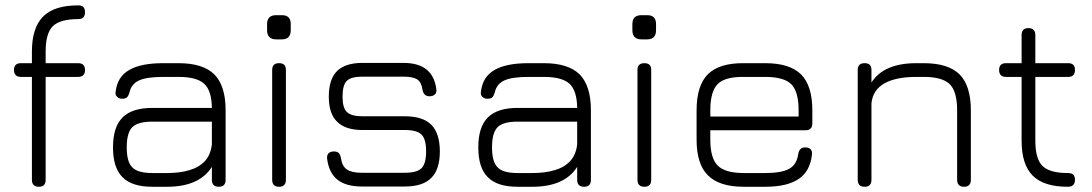

<svg xmlns="http://www.w3.org/2000/svg" viewBox="-20 -714 4174 734"><path d="M128.5 0C128.5 0 128.5 0 128.5 0C111 0 102 -9 102 -26.5C102 -26.5 102 -26.5 102 -26.5C102 -26.5 102 -420 102 -420C102 -420 60 -420 60 -420C42.5 -420 33.5 -429 33.5 -446.5C33.5 -446.5 33.5 -446.5 33.5 -446.5C33.5 -464 42.5 -472.5 60 -472.5C60 -472.5 60 -472.5 60 -472.5C60 -472.5 102 -472.5 102 -472.5C102 -472.5 102 -516.5 102 -516.5C102 -578 116.5 -622.5 145 -651C173.5 -679.5 218 -693.5 279.5 -693.5C279.5 -693.5 279.5 -693.5 279.5 -693.5C296.5 -693.5 305 -685 305 -667.5C305 -667.5 305 -667.5 305 -667.5C305 -650 296.5 -641 279.5 -641C279.5 -641 279.5 -641 279.5 -641C233 -641 200.5 -632 182 -614C163.5 -595.5 154.5 -563 154.5 -516.5C154.5 -516.5 154.5 -516.5 154.5 -516.5C154.5 -516.5 154.5 -472.5 154.5 -472.5C154.5 -472.5 278.5 -472.5 278.5 -472.5C296 -472.5 305 -464 305 -446.5C305 -446.5 305 -446.5 305 -446.5C305 -429 296 -420 278.5 -420C278.5 -420 278.5 -420 278.5 -420C278.5 -420 154.5 -420 154.5 -420C154.5 -420 154.5 -26.5 154.5 -26.5C154.5 -9 146 0 128.5 0Z M618.5 0C618.5 0 562.5 0 562.5 0C510.5 0 472.5 -12 448.5 -36.5C424 -60.5 412 -98.5 412 -150.5C412 -150.5 412 -150.5 412 -150.5C412 -202.5 424 -240.5 448.5 -265C473 -289.5 511 -301.5 562.5 -301.5C562.5 -301.5 562.5 -301.5 562.5 -301.5C562.5 -301.5 790 -301.5 790 -301.5C789.5 -345.5 779.5 -376.5 760.5 -394C741 -411.5 708.5 -420 662.5 -420C662.5 -420 662.5 -420 662.5 -420C662.5 -420 604.5 -420 604.5 -420C562 -420 531 -415.5 511.5 -406.5C492 -397.5 479.5 -382 475 -360.5C475 -360.5 475 -360.5 475 -360.5C472.5 -352 469.5 -346 466 -342.5C462 -338.5 456 -336.5 447.5 -336.5C447.5 -336.5 447.5 -336.5 447.5 -336.5C439 -336.5 432 -339 427.5 -344C422.5 -348.5 420.5 -355 422 -363.5C422 -363.5 422 -363.5 422 -363.5C426.5 -401.5 443.5 -429 474 -446.5C504 -464 547.5 -472.5 604.5 -472.5C604.5 -472.5 604.5 -472.5 604.5 -472.5C604.5 -472.5 662.5 -472.5 662.5 -472.5C725 -472.5 770.5 -458 799.5 -429.5C828 -400.5 842.5 -355 842.5 -292.5C842.5 -292.5 842.5 -292.5 842.5 -292.5C842.5 -292.5 842.5 -26.5 842.5 -26.5C842.5 -9 834 0 816.5 0C816.5 0 816.5 0 816.5 0C799 0 790 -9 790 -26.5C790 -26.5 790 -26.5 790 -26.5C790 -26.5 790 -76 790 -76C758 -25.5 701 0 618.5 0C618.5 0 618.5 0 618.5 0ZM562.5 -52.5C562.5 -52.5 562.5 -52.5 562.5 -52.5C562.5 -52.5 618.5 -52.5 618.5 -52.5C651 -52.5 679.5 -56 704 -63.5C728.5 -70.5 748 -82 763 -98C778 -114 787 -135.5 790 -162C790 -162 790 -162 790 -162C790 -162 790 -249 790 -249C790 -249 562.5 -249 562.5 -249C525.5 -249 500 -242 486 -228C471.5 -213.5 464.5 -188 464.5 -150.5C464.5 -150.5 464.5 -150.5 464.5 -150.5C464.5 -113.5 471.5 -88 486 -74C500 -59.5 525.5 -52.5 562.5 -52.5Z M1058 -563.5C1058 -563.5 1035.5 -563.5 1035.5 -563.5C1012.5 -563.5 1001 -575.5 1001 -599C1001 -599 1001 -599 1001 -599C1001 -599 1001 -621.5 1001 -621.5C1001 -644.5 1012.5 -656 1035.5 -656C1035.5 -656 1035.5 -656 1035.5 -656C1035.5 -656 1058 -656 1058 -656C1080.5 -656 1091.5 -644.5 1091.5 -621.5C1091.5 -621.5 1091.5 -621.5 1091.5 -621.5C1091.5 -621.5 1091.5 -599 1091.5 -599C1091.5 -575.5 1080.5 -563.5 1058 -563.5C1058 -563.5 1058 -563.5 1058 -563.5ZM1047 0C1047 0 1047 0 1047 0C1029.5 0 1020.5 -9 1020.5 -26.5C1020.5 -26.5 1020.5 -26.5 1020.5 -26.5C1020.5 -26.5 1020.5 -446.5 1020.5 -446.5C1020.5 -464 1029.5 -472.5 1047 -472.5C1047 -472.5 1047 -472.5 1047 -472.5C1064.5 -472.5 1073 -464 1073 -446.5C1073 -446.5 1073 -446.5 1073 -446.5C1073 -446.5 1073 -26.5 1073 -26.5C1073 -9 1064.5 0 1047 0Z M1527.5 -1C1527.5 -1 1363.5 -1 1363.5 -1C1322.5 -1 1291 -10 1269.5 -27.5C1248 -45 1235 -71.5 1230.5 -107.5C1230.5 -107.5 1230.5 -107.5 1230.5 -107.5C1229.5 -116 1231.5 -123 1236 -128C1240.5 -132.5 1247.5 -135 1256.5 -135C1256.5 -135 1256.5 -135 1256.5 -135C1265 -135 1271 -133 1275.5 -128.5C1279.5 -124 1282 -117.5 1283.5 -109C1283.5 -109 1283.5 -109 1283.5 -109C1286.5 -88.5 1294 -74 1306.5 -66C1318.5 -57.5 1337.5 -53.5 1363.5 -53.5C1363.5 -53.5 1363.5 -53.5 1363.5 -53.5C1363.5 -53.5 1527.5 -53.5 1527.5 -53.5C1558.5 -53.5 1580 -59.5 1591.5 -71C1603 -82.5 1609 -104 1609 -135C1609 -135 1609 -135 1609 -135C1609 -166.5 1603 -188 1591.5 -199.5C1580 -211 1558.5 -217 1527.5 -217C1527.5 -217 1527.5 -217 1527.5 -217C1527.5 -217 1365.5 -217 1365.5 -217C1322 -217 1290 -227.5 1269 -248.5C1247.5 -269 1237 -301 1237 -344.5C1237 -344.5 1237 -344.5 1237 -344.5C1237 -389 1247.5 -421.5 1268.5 -442.5C1289.5 -463 1322 -473.5 1365.5 -473.5C1365.5 -473.5 1365.5 -473.5 1365.5 -473.5C1365.5 -473.5 1522.5 -473.5 1522.5 -473.5C1598 -473.5 1639.5 -440 1648 -373.5C1648 -373.5 1648 -373.5 1648 -373.5C1649.5 -365 1647.5 -358 1643 -353.5C1638 -348.5 1631 -346 1622.5 -346C1622.5 -346 1622.5 -346 1622.5 -346C1614 -346 1608 -348 1604 -352.5C1599.5 -357 1596.5 -363 1595 -371.5C1595 -371.5 1595 -371.5 1595 -371.5C1592.5 -390 1586 -403 1575 -410.5C1563.5 -417.5 1546 -421 1522.5 -421C1522.5 -421 1522.5 -421 1522.5 -421C1522.5 -421 1365.5 -421 1365.5 -421C1336.5 -421 1316.5 -415.5 1306 -405C1295 -394.5 1289.5 -374 1289.5 -344.5C1289.5 -344.5 1289.5 -344.5 1289.5 -344.5C1289.5 -316 1295 -296.5 1306 -286C1317 -275 1337 -269.5 1365.5 -269.5C1365.5 -269.5 1365.5 -269.5 1365.5 -269.5C1365.5 -269.5 1527.5 -269.5 1527.5 -269.5C1573.5 -269.5 1607.5 -258.5 1629 -237C1650.5 -215 1661.5 -181 1661.5 -135C1661.5 -135 1661.5 -135 1661.5 -135C1661.5 -89.5 1650.5 -55.5 1629 -34C1607.5 -12 1573.5 -1 1527.5 -1C1527.5 -1 1527.5 -1 1527.5 -1Z M2015 0C2015 0 1959 0 1959 0C1907 0 1869 -12 1845 -36.5C1820.5 -60.5 1808.5 -98.5 1808.5 -150.5C1808.5 -150.5 1808.5 -150.5 1808.5 -150.5C1808.5 -202.5 1820.5 -240.5 1845 -265C1869.5 -289.5 1907.5 -301.5 1959 -301.5C1959 -301.5 1959 -301.5 1959 -301.5C1959 -301.5 2186.5 -301.5 2186.5 -301.5C2186 -345.5 2176 -376.5 2157 -394C2137.5 -411.5 2105 -420 2059 -420C2059 -420 2059 -420 2059 -420C2059 -420 2001 -420 2001 -420C1958.5 -420 1927.5 -415.5 1908 -406.5C1888.5 -397.5 1876 -382 1871.5 -360.5C1871.5 -360.5 1871.5 -360.5 1871.5 -360.5C1869 -352 1866 -346 1862.5 -342.5C1858.5 -338.5 1852.5 -336.5 1844 -336.5C1844 -336.5 1844 -336.5 1844 -336.5C1835.5 -336.5 1828.5 -339 1824 -344C1819 -348.5 1817 -355 1818.5 -363.5C1818.5 -363.5 1818.5 -363.5 1818.5 -363.5C1823 -401.5 1840 -429 1870.5 -446.5C1900.5 -464 1944 -472.5 2001 -472.5C2001 -472.5 2001 -472.5 2001 -472.5C2001 -472.5 2059 -472.5 2059 -472.5C2121.5 -472.5 2167 -458 2196 -429.5C2224.5 -400.5 2239 -355 2239 -292.5C2239 -292.5 2239 -292.5 2239 -292.5C2239 -292.5 2239 -26.5 2239 -26.5C2239 -9 2230.5 0 2213 0C2213 0 2213 0 2213 0C2195.5 0 2186.5 -9 2186.5 -26.5C2186.5 -26.5 2186.5 -26.5 2186.5 -26.5C2186.5 -26.5 2186.5 -76 2186.5 -76C2154.5 -25.5 2097.5 0 2015 0C2015 0 2015 0 2015 0ZM1959 -52.5C1959 -52.5 1959 -52.5 1959 -52.5C1959 -52.5 2015 -52.5 2015 -52.5C2047.5 -52.5 2076 -56 2100.5 -63.5C2125 -70.5 2144.5 -82 2159.5 -98C2174.5 -114 2183.5 -135.5 2186.5 -162C2186.5 -162 2186.5 -162 2186.5 -162C2186.5 -162 2186.5 -249 2186.5 -249C2186.5 -249 1959 -249 1959 -249C1922 -249 1896.5 -242 1882.5 -228C1868 -213.5 1861 -188 1861 -150.5C1861 -150.5 1861 -150.5 1861 -150.5C1861 -113.5 1868 -88 1882.5 -74C1896.5 -59.5 1922 -52.5 1959 -52.5Z M2454.5 -563.5C2454.5 -563.5 2432 -563.5 2432 -563.5C2409 -563.5 2397.5 -575.5 2397.5 -599C2397.5 -599 2397.5 -599 2397.5 -599C2397.5 -599 2397.5 -621.5 2397.5 -621.5C2397.5 -644.5 2409 -656 2432 -656C2432 -656 2432 -656 2432 -656C2432 -656 2454.5 -656 2454.5 -656C2477 -656 2488 -644.5 2488 -621.5C2488 -621.5 2488 -621.5 2488 -621.5C2488 -621.5 2488 -599 2488 -599C2488 -575.5 2477 -563.5 2454.5 -563.5C2454.5 -563.5 2454.5 -563.5 2454.5 -563.5ZM2443.5 0C2443.5 0 2443.5 0 2443.5 0C2426 0 2417 -9 2417 -26.5C2417 -26.5 2417 -26.5 2417 -26.5C2417 -26.5 2417 -446.5 2417 -446.5C2417 -464 2426 -472.5 2443.5 -472.5C2443.5 -472.5 2443.5 -472.5 2443.5 -472.5C2461 -472.5 2469.5 -464 2469.5 -446.5C2469.5 -446.5 2469.5 -446.5 2469.5 -446.5C2469.5 -446.5 2469.5 -26.5 2469.5 -26.5C2469.5 -9 2461 0 2443.5 0Z M3059.5 -216C3059.5 -216 2695.5 -216 2695.5 -216C2695.5 -216 2695.5 -179.5 2695.5 -179.5C2695.5 -132.5 2705 -99.5 2724 -81C2742.5 -62 2776 -52.5 2823.5 -52.5C2823.5 -52.5 2823.5 -52.5 2823.5 -52.5C2823.5 -52.5 2905.5 -52.5 2905.5 -52.5C2947.5 -52.5 2978 -58 2997.5 -69C3016.5 -79.5 3028 -98.5 3031.5 -125C3031.5 -125 3031.5 -125 3031.5 -125C3033 -133.5 3035.5 -139.5 3040 -144C3044 -148.5 3050.5 -150.5 3059 -150.5C3059 -150.5 3059 -150.5 3059 -150.5C3067.5 -150.5 3074.5 -148 3079 -143.5C3083.5 -138.5 3085 -131.5 3084 -123C3084 -123 3084 -123 3084 -123C3079.5 -81 3063 -50 3033.5 -30C3004 -10 2961.5 0 2905.5 0C2905.5 0 2905.5 0 2905.5 0C2905.5 0 2823.5 0 2823.5 0C2761 0 2715.5 -14.5 2686.5 -43.5C2657.5 -72 2643 -117.5 2643 -179.5C2643 -179.5 2643 -179.5 2643 -179.5C2643 -179.5 2643 -292.5 2643 -292.5C2643 -355.5 2657.5 -401.5 2686.5 -430.5C2715.5 -459 2761 -473 2823.5 -472.5C2823.5 -472.5 2823.5 -472.5 2823.5 -472.5C2823.5 -472.5 2905.5 -472.5 2905.5 -472.5C2968 -472.5 3013.5 -458 3042.5 -429.5C3071 -400.5 3085.5 -355 3085.5 -292.5C3085.5 -292.5 3085.5 -292.5 3085.5 -292.5C3085.5 -292.5 3085.5 -242.5 3085.5 -242.5C3085.5 -225 3077 -216 3059.5 -216C3059.5 -216 3059.5 -216 3059.5 -216ZM2905.5 -420C2905.5 -420 2823.5 -420 2823.5 -420C2776 -420.5 2742.5 -411.5 2724 -393C2705 -374 2695.5 -340.5 2695.5 -292.5C2695.5 -292.5 2695.5 -292.5 2695.5 -292.5C2695.5 -292.5 2695.5 -268.5 2695.5 -268.5C2695.5 -268.5 3033 -268.5 3033 -268.5C3033 -268.5 3033 -292.5 3033 -292.5C3033 -340 3023.5 -373.5 3005 -392C2986.5 -410.5 2953 -420 2905.5 -420C2905.5 -420 2905.5 -420 2905.5 -420Z M3285.5 0C3285.5 0 3285.5 0 3285.5 0C3268 0 3259 -9 3259 -26.5C3259 -26.5 3259 -26.5 3259 -26.5C3259 -26.5 3259 -446.5 3259 -446.5C3259 -464 3268 -472.5 3285.5 -472.5C3285.5 -472.5 3285.5 -472.5 3285.5 -472.5C3303 -472.5 3311.5 -464 3311.5 -446.5C3311.5 -446.5 3311.5 -446.5 3311.5 -446.5C3311.5 -446.5 3311.5 -398.5 3311.5 -398.5C3343 -448 3400.5 -472.5 3483.5 -472.5C3483.5 -472.5 3483.5 -472.5 3483.5 -472.5C3483.5 -472.5 3511.5 -472.5 3511.5 -472.5C3574 -472.5 3619.5 -458 3648.5 -429.5C3677 -400.5 3691.5 -355 3691.5 -292.5C3691.5 -292.5 3691.5 -292.5 3691.5 -292.5C3691.5 -292.5 3691.5 -26.5 3691.5 -26.5C3691.5 -9 3683 0 3665.5 0C3665.5 0 3665.5 0 3665.5 0C3648 0 3639 -9 3639 -26.5C3639 -26.5 3639 -26.5 3639 -26.5C3639 -26.5 3639 -292.5 3639 -292.5C3639 -340 3629.5 -373.5 3611 -392C3592 -410.5 3559 -420 3511.5 -420C3511.5 -420 3511.5 -420 3511.5 -420C3511.5 -420 3483.5 -420 3483.5 -420C3432 -420 3391 -412 3361.5 -395.5C3332 -379 3315 -353.5 3311.5 -319C3311.5 -319 3311.5 -319 3311.5 -319C3311.5 -319 3311.5 -26.5 3311.5 -26.5C3311.5 -9 3303 0 3285.5 0Z M4062.5 0C4062.5 0 4062.5 0 4062.5 0C4001 0 3956.5 -14 3928 -42.5C3899.5 -71 3885.5 -115.5 3885.5 -176.5C3885.5 -176.5 3885.5 -176.5 3885.5 -176.5C3885.5 -176.5 3885.5 -420 3885.5 -420C3885.5 -420 3826 -420 3826 -420C3808.5 -420 3799.5 -429 3799.5 -446.5C3799.5 -446.5 3799.5 -446.5 3799.5 -446.5C3799.5 -464 3808.5 -472.5 3826 -472.5C3826 -472.5 3826 -472.5 3826 -472.5C3826 -472.5 3885.5 -472.5 3885.5 -472.5C3885.5 -472.5 3885.5 -580 3885.5 -580C3885.5 -597.5 3894 -606.5 3911.5 -606.5C3911.5 -606.5 3911.5 -606.5 3911.5 -606.5C3929 -606.5 3938 -597.5 3938 -580C3938 -580 3938 -580 3938 -580C3938 -580 3938 -472.5 3938 -472.5C3938 -472.5 4063.5 -472.5 4063.5 -472.5C4081 -472.5 4089.5 -464 4089.5 -446.5C4089.5 -446.5 4089.5 -446.5 4089.5 -446.5C4089.5 -429 4081 -420 4063.5 -420C4063.5 -420 4063.5 -420 4063.5 -420C4063.5 -420 3938 -420 3938 -420C3938 -420 3938 -176.5 3938 -176.5C3938 -130 3947 -97.5 3965.5 -79.5C3983.5 -61.5 4016 -52.5 4062.5 -52.5C4062.5 -52.5 4062.5 -52.5 4062.5 -52.5C4072 -52.5 4079 -50.5 4083.5 -46C4087.5 -41.5 4089.5 -35 4089.5 -26.5C4089.5 -26.5 4089.5 -26.5 4089.5 -26.5C4089.5 -9 4080.5 0 4062.5 0Z"/></svg>

Font: Jura-Fortis-Regular
Style: Regular
Weight: 500
Designer: Daniel Johnson, Alexei Vanyashin, Mirko Velimirovic
Foundry: Daniel Johnson
Version: ""